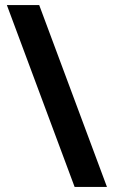

<svg xmlns="http://www.w3.org/2000/svg" viewBox="-20 -734 446 754"><path d="M273 0H400L134 -714H7Z"/></svg>

Font: Kathrein 77 Bold Condensed
Style: Regular
Weight: 700
Width: 3
Designer: Lazydogs Typefoundry, based on Open Sans by Ascender Corporation
Foundry: Lazydogs Typefoundry
Version: Version 1.003;PS 001.003;hotconv 1.0.88;makeotf.lib2.5.64775